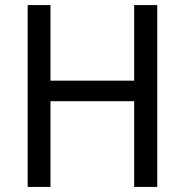

<svg xmlns="http://www.w3.org/2000/svg" viewBox="-20 -731 728 757"><path d="M600 6H509V-332H179V6H89V-711H179V-413H509V-711H600Z"/></svg>

Font: LXGW 975 Gothic SC
Style: Regular
Weight: 400
Version: Version 2.01;February 25, 2021